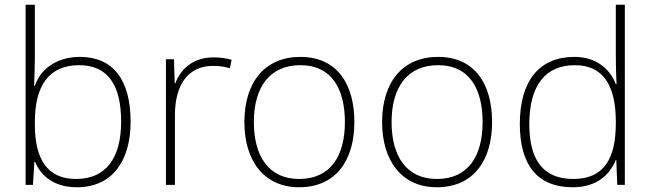

<svg xmlns="http://www.w3.org/2000/svg" viewBox="-20 -780 2745 810"><path d="M127 -535V-760H88V0H119L125 -97H128C154 -35 211 10 304 10C459 10 531 -108 531 -266C531 -446 455 -540 317 -540C219 -540 150 -488 127 -418H124C125 -449 127 -501 127 -535ZM314 -505C432 -505 491 -425 491 -267C491 -112 426 -25 301 -25C181 -25 127 -106 127 -256V-265C127 -417 185 -505 314 -505Z M880 -538C797 -538 742 -490 720 -429H717L714 -530H680V0H718V-295C718 -421 773 -502 878 -502C906 -502 927 -499 950 -492L957 -528C934 -534 909 -538 880 -538Z M1475 -265C1475 -423 1404 -540 1247 -540C1099 -540 1011 -435 1011 -265C1011 -104 1092 10 1242 10C1398 10 1475 -105 1475 -265ZM1051 -265C1051 -415 1120 -505 1247 -505C1382 -505 1435 -401 1435 -265C1435 -124 1376 -25 1242 -25C1113 -25 1051 -122 1051 -265Z M2056 -265C2056 -423 1985 -540 1828 -540C1680 -540 1592 -435 1592 -265C1592 -104 1673 10 1823 10C1979 10 2056 -105 2056 -265ZM1632 -265C1632 -415 1701 -505 1828 -505C1963 -505 2016 -401 2016 -265C2016 -124 1957 -25 1823 -25C1694 -25 1632 -122 1632 -265Z M2396 10C2497 10 2552 -42 2578 -105H2580L2584 0H2616V-760H2578V-544C2578 -506 2579 -464 2581 -425H2578C2553 -489 2496 -540 2403 -540C2256 -540 2173 -440 2173 -257C2173 -83 2248 10 2396 10ZM2399 -25C2273 -25 2213 -103 2213 -256C2213 -420 2281 -505 2405 -505C2524 -505 2578 -421 2578 -266V-260C2578 -111 2528 -25 2399 -25Z"/></svg>

Font: Noto Sans Canadian Aboriginal ExtraLight
Style: Regular
Weight: 200
Designer: Monotype Design Team, Typotheque's Kevin King
Foundry: Monotype Imaging Inc.
Version: Version 2.004